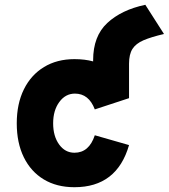

<svg xmlns="http://www.w3.org/2000/svg" viewBox="-20 -770 705 802"><path d="M291 12Q217 12 163 -20.5Q109 -53 79.5 -113Q50 -173 50 -255Q50 -336.5 79.8 -396.8Q109.5 -457 163.8 -490Q218 -523 291 -523Q334.5 -523 369 -513.5V-518.5Q369 -619 428.2 -674Q487.5 -729 587 -750L665 -628Q611.5 -615.5 579.5 -601.8Q547.5 -588 533.2 -565.5Q519 -543 519 -504V-360L376 -313Q351 -379 293 -379Q253.5 -379 227.8 -344Q202 -309 202 -255Q202 -201 227 -166.5Q252 -132 291 -132Q352 -132 376 -205L519 -164Q468.5 12 291 12Z"/></svg>

Font: Overpass Black
Style: Regular
Weight: 900
Designer: Delve Withrington, Dave Bailey, Thomas Jockin
Foundry: Delve Fonts LLC
Version: Version 4.000; ttfautohint (v1.8.3)